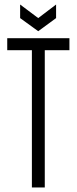

<svg xmlns="http://www.w3.org/2000/svg" viewBox="-20 -829 339 849"><path d="M121 0V-607H12V-660H287V-607H178V0ZM69 -809 149 -749 228 -809V-749L149 -691L69 -749Z"/></svg>

Font: Bricolage Grotesque 96pt Condensed ExtraLight
Style: Regular
Weight: 200
Width: 3
Designer: Mathieu Triay
Foundry: Atelier Triay
Version: Version 1.001; ttfautohint (v1.8.4.7-5d5b);gftools[0.9.33.de